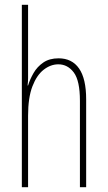

<svg xmlns="http://www.w3.org/2000/svg" viewBox="-20 -846 448 800"><path d="M97 -558Q97 -535 97 -521Q97 -507 95 -490H97Q105 -516 120 -542Q135 -568 160.5 -585.5Q186 -603 224 -603Q280 -603 309.5 -560.5Q339 -518 339 -432V-66H313V-426Q313 -510 287.5 -544Q262 -578 223 -578Q191 -578 162 -555.5Q133 -533 115 -486Q97 -439 97 -364V-66H71V-826H97Z"/></svg>

Font: Noto Sans Malayalam UI ExtraCondensed Thin
Style: Regular
Weight: 100
Width: 2
Designer: Jelle Bosma - Monotype Design Team
Foundry: Monotype Imaging Inc.
Version: Version 2.104; ttfautohint (v1.8.4.7-5d5b)